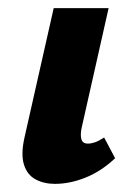

<svg xmlns="http://www.w3.org/2000/svg" viewBox="-20 -444 327 472"><path d="M115 8Q88 8 67.5 -3Q47 -14 39 -39Q31 -64 40 -105L112 -424H247L181 -131Q177 -113 180 -102Q183 -91 196 -91Q204 -91 213 -94Q222 -97 236 -106L263 -55Q229 -23 190.5 -7.5Q152 8 115 8Z"/></svg>

Font: Ysabeau Infant ExtraBold
Style: Italic
Weight: 800
Italic angle: -12°
Designer: Christian Thalmann (Catharsis Fonts)
Version: Version 2.001;gftools[0.9.30]; featfreeze: ss01,ss02,lnum